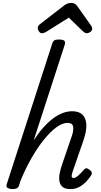

<svg xmlns="http://www.w3.org/2000/svg" viewBox="-20 -1282 691 1317"><path d="M464 15Q425 15 407.5 -1.5Q390 -18 387 -43Q384 -68 390 -96Q396 -124 404 -148L471 -344Q485 -382 482 -410.5Q479 -439 443 -439Q409 -439 368.5 -410Q328 -381 284.5 -328Q241 -275 199 -202.5Q157 -130 121 -43L111 -11Q107 2 97 8.5Q87 15 64 15Q48 15 34 8Q20 1 26 -18L337 -979Q343 -999 352.5 -1005Q362 -1011 382 -1011Q414 -1011 422 -1001.5Q430 -992 423 -972L211 -319Q242 -367 274.5 -404Q307 -441 340 -466.5Q373 -492 407 -505.5Q441 -519 475 -519Q520 -519 544.5 -496.5Q569 -474 572 -430Q575 -386 553 -321L478 -104Q472 -85 471.5 -76Q471 -67 475 -64Q479 -61 484 -61Q494 -61 504.5 -68Q515 -75 527.5 -87.5Q540 -100 554 -116Q562 -126 570 -127.5Q578 -129 589 -121Q605 -111 608.5 -101Q612 -91 606 -81Q597 -66 577.5 -43Q558 -20 529 -2.5Q500 15 464 15ZM268 -1054Q256 -1054 247.5 -1066Q239 -1078 239 -1089Q239 -1099 242.5 -1104Q246 -1109 250 -1113L413 -1239Q428 -1252 441.5 -1257Q455 -1262 471 -1262Q484 -1262 494 -1255.5Q504 -1249 513 -1236L605 -1106Q610 -1099 611 -1093.5Q612 -1088 612 -1083Q612 -1071 599 -1062.5Q586 -1054 577 -1054Q567 -1054 559.5 -1059Q552 -1064 545 -1071L452 -1161L299 -1065Q292 -1061 284 -1057.5Q276 -1054 268 -1054Z"/></svg>

Font: Playwrite CA
Style: Regular
Weight: 400
Designer: Veronika Burian, José Scaglione
Foundry: TypeTogether
Version: Version 1.002